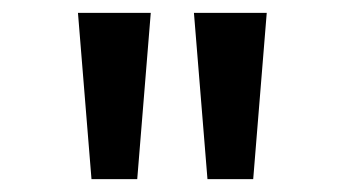

<svg xmlns="http://www.w3.org/2000/svg" viewBox="-20 -749 535 298"><path d="M122 -471 101 -729H214L193 -471ZM302 -471 281 -729H394L373 -471Z"/></svg>

Font: Noto Sans Gurmukhi SemiCondensed Medium
Style: Regular
Weight: 500
Width: 4
Designer: Jelle Bosma - Monotype Design Team
Foundry: Monotype Imaging Inc.
Version: Version 2.004; ttfautohint (v1.8.4.7-5d5b)